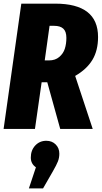

<svg xmlns="http://www.w3.org/2000/svg" viewBox="-21 -715 564 1065"><path d="M522.9 -509.8Q522.9 -435.1 491.7 -383.1Q460.4 -331.1 396 -293.9L493.2 0H313L241.2 -258.8H210L172.9 0H-1L97.2 -694.8H285.2Q522.9 -694.8 522.9 -509.8ZM253.9 -571.8 227.1 -379.9H251Q285.2 -379.9 307.6 -398.9Q330.1 -418 338.6 -444.8Q347.2 -471.7 347.2 -504.9Q347.2 -540 330.3 -555.9Q313.5 -571.8 278.8 -571.8ZM235.8 65.9Q267.6 65.9 287.8 86.2Q308.1 106.4 308.1 137.2Q308.1 160.2 300.3 180.2Q292.5 200.2 272 235.8L217.8 330.1H139.2L178.2 212.9Q149.9 193.8 149.9 159.2Q149.9 118.2 174.6 92Q199.2 65.9 235.8 65.9Z"/></svg>

Font: Fira Sans Compressed ExtraBold
Style: Italic
Weight: 800
Width: 3
Italic angle: -8°
Designer: Carrois Corporate & Edenspiekermann AG
Foundry: Carrois Corporate GbR & Edenspiekermann AG
Version: Version 4.203;PS 004.203;hotconv 1.0.88;makeotf.lib2.5.64775